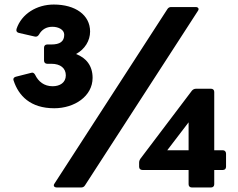

<svg xmlns="http://www.w3.org/2000/svg" viewBox="-20 -789 1049 846"><path d="M219 -312C308 -312 388 -365 388 -446C388 -499 360 -534 315 -551C354 -572 377 -610 377 -650C377 -723 312 -769 217 -769C142 -769 75 -728 53 -662C50 -653 54 -646 63 -644L133 -628C141 -626 147 -629 152 -637C164 -658 183 -671 211 -671C238 -671 263 -658 263 -636C263 -606 244 -593 206 -593H188C180 -593 174 -588 174 -579V-522C174 -513 180 -508 188 -508H206C247 -508 270 -488 270 -457C270 -425 244 -409 212 -409C174 -409 149 -430 135 -459C132 -465 127 -469 122 -469L117 -468L50 -451C43 -449 39 -445 39 -440C39 -438 39 -436 40 -434C62 -367 114 -312 219 -312ZM717 -748 220 20C218 23 217 25 217 28C217 33 222 37 230 37H338C345 37 351 34 355 27L852 -741C854 -744 855 -746 855 -749C855 -754 850 -758 843 -758H734C727 -758 721 -755 717 -748ZM593 -72V-54C593 -45 599 -40 608 -40H811V23C811 32 817 37 825 37H910C918 37 924 32 924 23V-40H962C970 -40 976 -45 976 -54V-112C976 -121 970 -127 962 -127H924V-384C924 -393 918 -398 910 -398H844C836 -398 831 -395 826 -390L599 -90C595 -84 593 -79 593 -72ZM717 -127 811 -250V-127Z"/></svg>

Font: LINE Seed JP App_OTF Bold
Style: Regular
Weight: 700
Designer: LINE & Fontrix & Fontworks
Version: Version 1.009